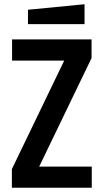

<svg xmlns="http://www.w3.org/2000/svg" viewBox="-20 -886 489 906"><path d="M36 0V-88L283 -600H37V-700H412V-612L165 -100H413V0ZM112 -772V-840L379 -866V-772Z"/></svg>

Font: Tektur SemiCondensed Medium
Style: Regular
Weight: 500
Width: 4
Designer: Adam Jagosz
Foundry: Adam Jagosz
Version: Version 1.005;gftools[0.9.30]